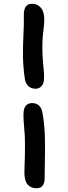

<svg xmlns="http://www.w3.org/2000/svg" viewBox="-20 -834 359 1015"><path d="M173 161Q143 161 126 141.5Q109 122 109 78Q109 57 110 37Q111 17 111.5 -8.5Q112 -34 112 -70Q112 -101 110.5 -123.5Q109 -146 107.5 -163Q106 -180 105 -195Q104 -210 104 -227Q104 -260 116 -274.5Q128 -289 150 -289Q171 -289 185 -277Q199 -265 204 -241Q215 -178 217 -118.5Q219 -59 217.5 -2.5Q216 54 216 107Q217 129 207 145Q197 161 173 161ZM168 -365Q146 -365 131.5 -377.5Q117 -390 112 -413Q102 -478 101.5 -537Q101 -596 104 -651Q107 -706 106 -758Q106 -783 116 -798.5Q126 -814 150 -814Q178 -814 196 -793Q214 -772 214 -731Q214 -710 211.5 -690.5Q209 -671 206.5 -646.5Q204 -622 204 -586Q204 -555 205.5 -532Q207 -509 208.5 -492Q210 -475 211.5 -459.5Q213 -444 213 -426Q213 -393 200 -379Q187 -365 168 -365Z"/></svg>

Font: Shantell Sans Medium
Style: Regular
Weight: 500
Designer: Stephen Nixon, Anya Danilova, Shantell Martin
Foundry: Arrow Type
Version: Version 1.011;[c5ecc13dd]